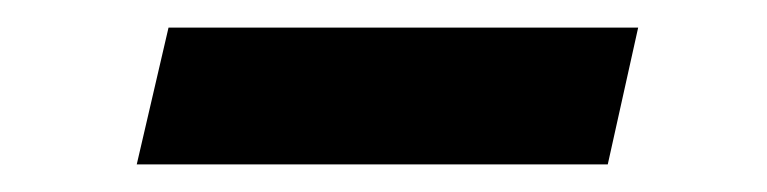

<svg xmlns="http://www.w3.org/2000/svg" viewBox="-20 -333 555 139"><path d="M442 -313 420 -214H79L102 -313Z"/></svg>

Font: Work Sans Medium
Style: Italic
Weight: 500
Italic angle: -13°
Designer: Wei Huang
Foundry: Wei Huang
Version: Version 2.012; ttfautohint (v1.8.3)